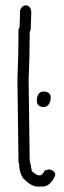

<svg xmlns="http://www.w3.org/2000/svg" viewBox="-20 -703 235 704"><path d="M75.2 -683.1Q90.8 -683.1 94.7 -661.6Q94.7 -645 92.8 -595.2Q88.9 -588.9 88.9 -583.5Q88.9 -499 85 -407.7L88.9 -114.7Q91.8 -105 96.7 -75.7Q113.8 -60.1 122.1 -60.1H126Q135.7 -60.1 143.6 -77.6L157.2 -81.5H161.1Q182.6 -78.1 182.6 -60.1Q164.6 -19 135.7 -19H116.2Q95.7 -19 65.4 -48.3Q49.8 -71.8 49.8 -105H47.9L43.9 -409.7Q47.9 -501.5 47.9 -595.2Q51.8 -601.6 51.8 -605Q53.7 -652.3 53.7 -665.5Q60.1 -683.1 75.2 -683.1ZM138.7 -367.2H144.5Q166 -363.8 166 -345.7V-341.8Q162.1 -310.5 138.7 -310.5H136.7Q115.2 -314 115.2 -332V-339.8Q118.7 -367.2 138.7 -367.2Z"/></svg>

Font: CEF Fonts CJK
Style: Regular
Weight: 400
Designer: PartyBoss (派对大魔王)
Version: Release 2.25